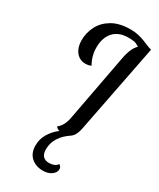

<svg xmlns="http://www.w3.org/2000/svg" viewBox="-240 -778 931 1121"><g transform="rotate(30 225.5 -217.5)"><path d="M257 268Q208 268 177 240Q146 212 146 161Q146 118 167 83Q188 48 218.5 23.5Q249 -1 279 -12L310 -16L299 7Q256 35 233 71Q210 107 210 150Q210 211 266 211Q283 211 298 205Q313 199 321 186Q328 190 332.5 196.5Q337 203 337 211Q337 235 314 251.5Q291 268 257 268ZM247 22Q232 22 219 17Q206 12 200 2Q211 -6 220 -18Q229 -30 236 -47.5Q243 -65 247 -90L330 -532Q338 -575 352 -603.5Q366 -632 389.5 -646Q413 -660 451 -660L334 -62Q328 -31 316.5 -12.5Q305 6 287.5 14Q270 22 247 22ZM158 -397Q133 -397 113.5 -410.5Q94 -424 83 -448.5Q72 -473 72 -507Q72 -556 95 -601Q118 -646 166.5 -674.5Q215 -703 290 -703Q318 -703 342 -697.5Q366 -692 386 -684Q406 -676 422 -669.5Q438 -663 450 -660L376 -635L375 -637Q372 -639 357 -647Q342 -655 302 -655Q238 -655 203 -617Q168 -579 168 -511Q168 -483 175.5 -456Q183 -429 197 -405Q188 -401 178.5 -399Q169 -397 158 -397Z"/></g></svg>

Font: Sansita Swashed Light Light
Style: Regular
Weight: 300
Version: Version 1.003